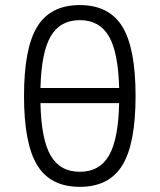

<svg xmlns="http://www.w3.org/2000/svg" viewBox="-20 -723 626 753"><path d="M293 9.8Q178.2 9.8 126.2 -74.7Q74.2 -159.2 74.2 -346.7Q74.2 -534.2 126.2 -618.7Q178.2 -703.1 293 -703.1Q407.7 -703.1 459.7 -618.7Q511.7 -534.2 511.7 -346.7Q511.7 -159.2 459.7 -74.7Q407.7 9.8 293 9.8ZM293 -644Q215.8 -644 179 -580.8Q142.1 -517.6 138.7 -377.9H447.3Q443.8 -517.6 407 -580.8Q370.1 -644 293 -644ZM293 -49.3Q370.6 -49.3 407.5 -113.3Q444.3 -177.2 447.3 -318.4H138.7Q141.6 -177.2 178.5 -113.3Q215.3 -49.3 293 -49.3Z"/></svg>

Font: Caskaydia Cove Light
Style: Regular
Weight: 300
Monospace: yes
Designer: Aaron Bell
Foundry: Saja Typeworks
Version: Version 4.300; ttfautohint (v1.8.3)